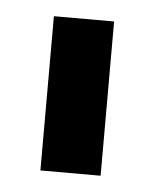

<svg xmlns="http://www.w3.org/2000/svg" viewBox="-32 -709 240 298"><g transform="rotate(5 88.0 -560.0)"><path d="M41 -439.9V-680.2H134.8V-439.9Z"/></g></svg>

Font: Margherita Bold
Style: Regular
Weight: 700
Designer: James Puckett
Foundry: Dunwich Type Founders
Version: Version 1.008;hotconv 1.0.109;makeotfexe 2.5.65596